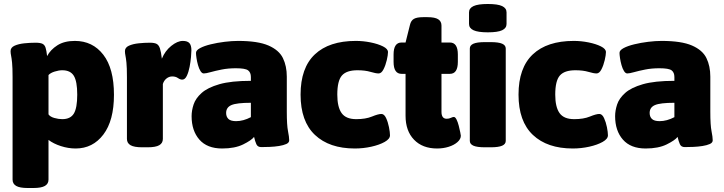

<svg xmlns="http://www.w3.org/2000/svg" viewBox="-20 -736 3626 962"><path d="M119 206Q79 206 61 195.5Q43 185 43 164V-349Q43 -398 40.5 -422Q38 -446 35.5 -457.5Q33 -469 33 -480Q33 -498 53 -507Q73 -516 102 -519Q131 -522 158 -522Q182 -522 193 -516.5Q204 -511 208.5 -496.5Q213 -482 216 -455Q233 -487 267.5 -509Q302 -531 355 -531Q444 -531 497.5 -462Q551 -393 551 -261Q551 -132 498 -62Q445 8 359 8Q322 8 285 -4Q248 -16 223 -35V164Q223 185 205 195.5Q187 206 147 206ZM292 -139Q333 -139 350 -167Q367 -195 367 -262Q367 -328 350 -356Q333 -384 292 -384Q275 -384 254 -377.5Q233 -371 223 -360V-163Q231 -151 252 -145Q273 -139 292 -139Z M692 2Q652 2 634 -8.5Q616 -19 616 -40V-349Q616 -398 613.5 -422Q611 -446 608.5 -457.5Q606 -469 606 -480Q606 -498 626 -507Q646 -516 675 -519Q704 -522 731 -522Q754 -522 765 -516Q776 -510 781.5 -493Q787 -476 791 -442Q807 -481 838 -506Q869 -531 896 -531Q919 -531 929 -520Q939 -509 939 -484Q939 -474 937 -450.5Q935 -427 930 -401Q925 -375 916 -356Q907 -337 893 -337Q883 -337 871.5 -345Q860 -353 843 -353Q827 -353 814 -342.5Q801 -332 796 -315V-40Q796 -19 778 -8.5Q760 2 720 2Z M1093 8Q1018 8 979 -36.5Q940 -81 940 -154Q940 -182 950 -212.5Q960 -243 990 -270Q1020 -297 1079 -314Q1138 -331 1237 -331V-350Q1237 -373 1223 -383.5Q1209 -394 1162 -394Q1123 -394 1090.5 -387.5Q1058 -381 1035 -374.5Q1012 -368 1001 -368Q992 -368 984.5 -380Q977 -392 972 -410Q967 -428 964.5 -445Q962 -462 962 -471Q962 -484 982.5 -495Q1003 -506 1036 -514Q1069 -522 1105.5 -526.5Q1142 -531 1173 -531Q1272 -531 1325 -508Q1378 -485 1397.5 -445Q1417 -405 1417 -352V-176Q1417 -109 1423 -79Q1429 -49 1429 -33Q1429 -21 1414.5 -14.5Q1400 -8 1378 -4.5Q1356 -1 1332 0Q1308 1 1289 1Q1271 1 1264.5 -13.5Q1258 -28 1253 -50Q1240 -33 1198.5 -12.5Q1157 8 1093 8ZM1163 -129Q1199 -129 1237 -149V-221Q1166 -221 1139.5 -209.5Q1113 -198 1113 -170Q1113 -151 1124.5 -140Q1136 -129 1163 -129Z M1758 8Q1630 8 1558 -60Q1486 -128 1486 -262Q1486 -396 1557.5 -463.5Q1629 -531 1763 -531Q1800 -531 1837 -523.5Q1874 -516 1899 -503.5Q1924 -491 1924 -475Q1924 -461 1918 -435Q1912 -409 1901.5 -388.5Q1891 -368 1877 -368Q1863 -368 1836 -376Q1809 -384 1771 -384Q1716 -384 1693 -357.5Q1670 -331 1670 -262Q1670 -200 1691.5 -169.5Q1713 -139 1765 -139Q1812 -139 1843.5 -152Q1875 -165 1891 -165Q1905 -165 1914.5 -144.5Q1924 -124 1929 -98.5Q1934 -73 1934 -58Q1934 -40 1907.5 -25Q1881 -10 1840.5 -1Q1800 8 1758 8Z M2170 8Q2097 8 2054.5 -36Q2012 -80 2012 -156V-366H1992Q1952 -366 1952 -426V-463Q1952 -523 1992 -523H2012L2034 -611Q2039 -633 2054 -641.5Q2069 -650 2100 -650H2122Q2159 -650 2175.5 -639.5Q2192 -629 2192 -608V-523H2234Q2274 -523 2274 -463V-426Q2274 -366 2234 -366H2192V-176Q2192 -141 2218 -141Q2230 -141 2239 -145.5Q2248 -150 2254 -150Q2261 -150 2267.5 -137Q2274 -124 2278.5 -106Q2283 -88 2286 -73.5Q2289 -59 2289 -56Q2289 -39 2272 -24Q2255 -9 2228 -0.5Q2201 8 2170 8Z M2410 2Q2370 2 2352 -6Q2334 -14 2334 -30V-493Q2334 -509 2352 -517Q2370 -525 2410 -525H2438Q2478 -525 2496 -517Q2514 -509 2514 -493V-30Q2514 -14 2496 -6Q2478 2 2438 2ZM2424 -574Q2375 -574 2352.5 -584.5Q2330 -595 2330 -616V-674Q2330 -695 2352.5 -705.5Q2375 -716 2424 -716Q2474 -716 2496 -705.5Q2518 -695 2518 -674V-616Q2518 -595 2496 -584.5Q2474 -574 2424 -574Z M2850 8Q2722 8 2650 -60Q2578 -128 2578 -262Q2578 -396 2649.5 -463.5Q2721 -531 2855 -531Q2892 -531 2929 -523.5Q2966 -516 2991 -503.5Q3016 -491 3016 -475Q3016 -461 3010 -435Q3004 -409 2993.5 -388.5Q2983 -368 2969 -368Q2955 -368 2928 -376Q2901 -384 2863 -384Q2808 -384 2785 -357.5Q2762 -331 2762 -262Q2762 -200 2783.5 -169.5Q2805 -139 2857 -139Q2904 -139 2935.5 -152Q2967 -165 2983 -165Q2997 -165 3006.5 -144.5Q3016 -124 3021 -98.5Q3026 -73 3026 -58Q3026 -40 2999.5 -25Q2973 -10 2932.5 -1Q2892 8 2850 8Z M3215 8Q3140 8 3101 -36.5Q3062 -81 3062 -154Q3062 -182 3072 -212.5Q3082 -243 3112 -270Q3142 -297 3201 -314Q3260 -331 3359 -331V-350Q3359 -373 3345 -383.5Q3331 -394 3284 -394Q3245 -394 3212.5 -387.5Q3180 -381 3157 -374.5Q3134 -368 3123 -368Q3114 -368 3106.5 -380Q3099 -392 3094 -410Q3089 -428 3086.5 -445Q3084 -462 3084 -471Q3084 -484 3104.5 -495Q3125 -506 3158 -514Q3191 -522 3227.5 -526.5Q3264 -531 3295 -531Q3394 -531 3447 -508Q3500 -485 3519.5 -445Q3539 -405 3539 -352V-176Q3539 -109 3545 -79Q3551 -49 3551 -33Q3551 -21 3536.5 -14.5Q3522 -8 3500 -4.5Q3478 -1 3454 0Q3430 1 3411 1Q3393 1 3386.5 -13.5Q3380 -28 3375 -50Q3362 -33 3320.5 -12.5Q3279 8 3215 8ZM3285 -129Q3321 -129 3359 -149V-221Q3288 -221 3261.5 -209.5Q3235 -198 3235 -170Q3235 -151 3246.5 -140Q3258 -129 3285 -129Z"/></svg>

Font: Asap Black
Style: Regular
Weight: 900
Designer: Pablo Cosgaya
Foundry: Omnibus-Type
Version: Version 3.001; ttfautohint (v1.8.4.7-5d5b)